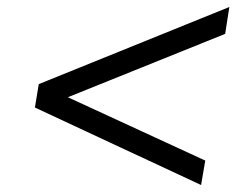

<svg xmlns="http://www.w3.org/2000/svg" viewBox="-20 -561 711 550"><path d="M556 -31 80 -253 91 -320 637 -541 625 -464 141 -269 145 -296 568 -101Z"/></svg>

Font: Nunito Sans 10pt SemiExpanded
Style: Italic
Weight: 400
Width: 6
Italic angle: -9°
Designer: Vernon Adams
Foundry: Vernon Adams
Version: Version 3.101;gftools[0.9.27]